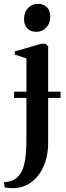

<svg xmlns="http://www.w3.org/2000/svg" viewBox="-64 -738 342 999"><path d="M3.5 241Q-7 241 -15.8 240.2Q-24.5 239.5 -31 238.5Q-37.5 237.5 -39.5 237L-43.5 210Q-34.5 210 -17.5 206.5Q-0.5 203 13 194.5Q33 181.5 46.5 158Q60 134.5 66.8 92.8Q73.5 51 73.5 -17.5V-434L13 -454V-470.5L151 -510.5H172.5L186.5 -497.5V4.5Q186.5 60 172 103.8Q157.5 147.5 132.2 178.2Q107 209 74 225Q41 241 3.5 241ZM124 -572.5Q95.5 -572.5 78.2 -590.5Q61 -608.5 61 -639.5Q61 -674 81.8 -696Q102.5 -718 133.5 -718H134.5Q163 -718 180.2 -700.5Q197.5 -683 197.5 -651Q197.5 -617 176.8 -594.8Q156 -572.5 125 -572.5ZM251 -261V-228.5H9.5V-261Z"/></svg>

Font: Merriweather 144pt SemiBold
Style: Regular
Weight: 600
Version: Version 2.100